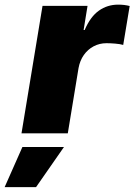

<svg xmlns="http://www.w3.org/2000/svg" viewBox="-87 -564 569 812"><path d="M3.9 0 92.8 -539.1H283.2L266.6 -437H271Q295.4 -493.7 331.3 -519Q367.2 -544.4 412.6 -544.4Q425.8 -544.4 438 -543Q450.2 -541.5 461.4 -538.6L434.1 -374Q420.9 -377.9 399.9 -379.6Q378.9 -381.3 363.3 -381.3Q334 -381.3 309.1 -368.2Q284.2 -355 267.6 -331.5Q251 -308.1 245.1 -275.9L199.7 0ZM-67.4 227.5 7.8 57.6H183.6L65.4 227.5Z"/></svg>

Font: Inter 18pt Black
Style: Italic
Weight: 900
Italic angle: -9.3988°
Designer: Rasmus Andersson
Foundry: rsms
Version: Version 4.001;git-66647c0bb